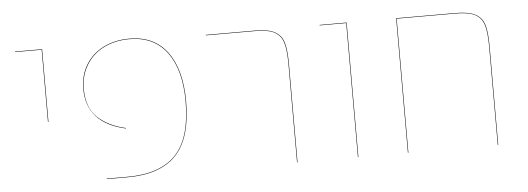

<svg xmlns="http://www.w3.org/2000/svg" viewBox="-42 -681 2177 792"><g transform="rotate(-5 1046.0 -284.5)"><path d="M150 -555H40V-557H152V-256H150Z M371 -2H458Q592 -2 657.5 -70.5Q723 -139 723 -291Q723 -421 669.5 -494Q616 -567 514 -567Q454 -567 407.5 -543.5Q361 -520 335 -477Q309 -434 309 -379Q309 -301 352.5 -260Q396 -219 468 -203V-201Q307 -237 307 -379Q307 -435 333 -478Q359 -521 406 -545Q453 -569 514 -569Q617 -569 671 -495.5Q725 -422 725 -291Q725 -139 659 -69.5Q593 0 458 0H371Z M1159 -406Q1159 -464 1150 -495Q1141 -526 1114.5 -540.5Q1088 -555 1033 -555H830V-557H1033Q1088 -557 1115.5 -542Q1143 -527 1152 -496Q1161 -465 1161 -406V0H1159Z M1411 -555H1301V-557H1413V0H1411Z M1992 -406V0H1990V-406Q1990 -464 1981 -495Q1972 -526 1945.5 -540.5Q1919 -555 1864 -555H1620V0H1618V-557H1864Q1919 -557 1946.5 -542Q1974 -527 1983 -496Q1992 -465 1992 -406Z"/></g></svg>

Font: FiraGO Two
Style: Regular
Weight: 100
Designer: bBox Type
Foundry: bBox Type GmbH
Version: Version 1.001